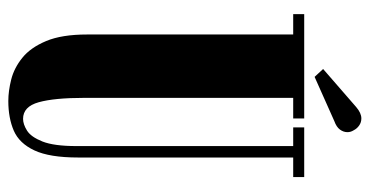

<svg xmlns="http://www.w3.org/2000/svg" viewBox="-234 -644 890 462"><g transform="rotate(90 211.0 -413.0)"><path d="M223 12Q199 12 171.2 5Q143.5 -2 119 -21.8Q94.5 -41.5 78.8 -79Q63 -116.5 63 -177.5V-673.5H14V-700H265V-673.5H215.5V-170Q215.5 -99 226 -61.2Q236.5 -23.5 266 -23.5Q279 -23.5 294.2 -33Q309.5 -42.5 320.5 -70.2Q331.5 -98 331.5 -152V-673.5H286.5V-700H406V-673.5H359V-156Q359 -87.5 342 -51Q325 -14.5 294.5 -1.2Q264 12 223 12ZM165 -725 146 -745.5 237.5 -825Q252 -837.5 265 -837.5Q274.5 -837.5 282 -832.2Q289.5 -827 293.5 -819Q298 -812 298 -804Q298 -794.5 291.8 -786Q285.5 -777.5 271.5 -772.5Z"/></g></svg>

Font: Imbue 50pt Black
Style: Regular
Weight: 900
Designer: Tyler Finck
Foundry: Etcetera Type Company
Version: Version 1.102; ttfautohint (v1.8.3)